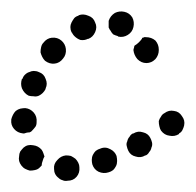

<svg xmlns="http://www.w3.org/2000/svg" viewBox="-27 -296 348 341"><path d="M109 18Q115 11 114 1Q114 -3 112 -7Q110 -11 107 -14Q103 -17 99 -19Q95 -20 90 -20Q81 -19 75 -12Q68 -5 69 4Q69 9 71 13Q73 17 77 20Q80 23 84 24Q88 26 93 25Q103 25 109 18ZM174 6Q177 3 179 -1Q181 -5 181 -10Q181 -14 180 -19Q177 -27 169 -31Q160 -36 151 -32Q147 -31 143 -28Q140 -25 138 -21Q136 -17 136 -12Q136 -8 137 -4Q140 5 148 9Q157 13 166 10Q170 9 174 6ZM35 6Q31 7 26 7Q22 6 18 4Q14 2 11 -2Q8 -6 7 -10Q6 -14 7 -19Q7 -23 9 -27Q12 -31 15 -34Q22 -40 32 -38Q41 -37 47 -30Q49 -27 50 -24Q51 -21 52 -18Q50 -15 49 -11Q47 -6 47 -2Q46 -1 45 0Q44 1 43 2Q40 5 35 6ZM238 -26Q241 -29 242 -34Q244 -38 243 -43Q242 -47 240 -51Q236 -59 227 -61Q218 -64 210 -59H209Q205 -57 203 -53Q200 -50 199 -45Q197 -41 198 -37Q199 -32 201 -28Q205 -20 214 -18Q223 -15 231 -20H232Q236 -22 238 -26ZM297 -65Q299 -69 300 -73Q301 -78 300 -82Q299 -86 296 -90Q291 -98 282 -99Q273 -101 265 -95Q261 -93 259 -89Q256 -85 255 -81Q255 -76 256 -72Q257 -67 259 -64Q265 -56 274 -55Q283 -53 291 -58V-59Q295 -61 297 -65ZM-2 -67Q-8 -74 -7 -83V-84Q-6 -88 -4 -92Q-2 -96 1 -99Q5 -102 9 -103Q14 -104 18 -104Q27 -103 33 -96Q39 -89 38 -79Q38 -74 36 -71Q33 -67 30 -64Q29 -63 28 -62Q27 -62 26 -61Q21 -61 16 -59Q15 -59 14 -59Q14 -59 14 -59Q14 -59 14 -59Q4 -60 -2 -67ZM12 -139Q16 -130 24 -126Q28 -125 33 -125Q37 -124 42 -126Q46 -128 49 -131Q52 -134 54 -138V-139Q58 -147 54 -156Q51 -165 42 -168Q38 -170 33 -170Q29 -170 25 -168Q21 -167 17 -163Q14 -160 13 -156H12Q9 -147 12 -139ZM46 -212Q45 -208 45 -203Q46 -199 48 -195Q50 -191 53 -188Q61 -182 70 -183Q79 -184 85 -192Q91 -199 90 -209Q89 -218 82 -224Q75 -230 65 -229Q56 -228 50 -220Q47 -217 46 -212ZM249 -224Q242 -230 232 -230Q231 -230 229 -230Q228 -229 226 -229Q225 -228 225 -227Q219 -219 212 -215Q211 -213 211 -211Q210 -209 210 -207Q211 -198 217 -191Q224 -184 233 -184Q242 -184 249 -191Q255 -198 255 -207Q255 -207 255 -208Q255 -217 249 -224ZM98 -248Q98 -252 100 -256Q102 -260 105 -264Q108 -267 112 -268L113 -269Q121 -272 130 -268Q139 -265 142 -256Q146 -248 142 -239Q138 -230 130 -227H129Q123 -224 116 -225Q110 -227 105 -232Q103 -234 102 -236Q101 -237 101 -238Q100 -238 100 -239Q98 -243 98 -248ZM177 -273Q185 -277 194 -275Q203 -273 208 -265Q212 -257 210 -248Q208 -239 200 -234Q192 -229 183 -231L182 -232Q178 -233 174 -235Q171 -238 169 -242Q168 -243 167 -245Q167 -246 166 -247Q166 -248 166 -248Q166 -252 166 -256Q166 -257 166 -257Q166 -258 166 -259Q169 -268 177 -273Z"/></svg>

Font: FRB American Cursive Guidelines Dotted Extrabold
Style: Bold Italic
Weight: 800
Italic angle: -25°
Version: Version 2.0;Modular Font Editor K font №1